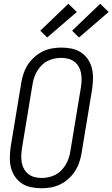

<svg xmlns="http://www.w3.org/2000/svg" viewBox="-20 -997 600 1025"><path d="M202 8Q174 8 146.5 2.5Q119 -3 97 -17.5Q75 -32 60 -54Q45 -76 38.5 -102Q32 -128 32.5 -156Q33 -184 37 -213L94 -558Q98 -582 106.5 -606.5Q115 -631 129.5 -653Q144 -675 164.5 -693Q185 -711 208.5 -722.5Q232 -734 257 -738.5Q282 -743 307 -743Q336 -743 363 -737.5Q390 -732 412 -717.5Q434 -703 449 -681Q464 -659 470.5 -633Q477 -607 476.5 -579Q476 -551 472 -522L415 -177Q411 -153 402.5 -128.5Q394 -104 379.5 -82Q365 -60 345 -42Q325 -24 301 -12.5Q277 -1 252 3.5Q227 8 202 8ZM203 -47Q221 -47 239.5 -51Q258 -55 275 -63.5Q292 -72 306 -86Q320 -100 330 -116.5Q340 -133 346 -150.5Q352 -168 355 -186L412 -531Q415 -551 415.5 -570Q416 -589 412.5 -607.5Q409 -626 400 -641.5Q391 -657 376.5 -668Q362 -679 344 -683.5Q326 -688 306 -688Q288 -688 269.5 -684Q251 -680 234 -671.5Q217 -663 203 -649Q189 -635 179 -618.5Q169 -602 163 -584.5Q157 -567 154 -549L97 -204Q94 -184 93.5 -165Q93 -146 96.5 -127.5Q100 -109 109 -93.5Q118 -78 132.5 -67Q147 -56 165 -51.5Q183 -47 203 -47ZM402 -797 365 -833 515 -977 560 -933ZM232 -797 195 -833 345 -977 390 -933Z"/></svg>

Font: Iosevka SS04 Light Oblique
Style: Regular
Weight: 300
Italic angle: -9°
Monospace: yes
Designer: Belleve Invis
Foundry: Belleve Invis
Version: Version 19.0.0; ttfautohint (v1.8.4)